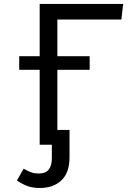

<svg xmlns="http://www.w3.org/2000/svg" viewBox="-20 -726 655 963"><path d="M180 216.9Q140.5 216.9 111.8 204.9Q83.1 192.8 65.1 179L98.5 120Q116.9 130.8 133.8 137.4Q150.8 144.1 176.4 144.1Q240 144.1 240 67.2V0H179V-375.9H76.4V-444.1H179V-706.2H597.9L588.7 -628.2H267.7V-444.1H429.7V-375.9H267.7V-74.4H328.7V62.1Q328.7 140 288.2 178.5Q247.7 216.9 180 216.9Z"/></svg>

Font: FiraCode Nerd Font Mono
Style: Regular
Weight: 400
Monospace: yes
Designer: Carrois Corporate, Edenspiekermann AG, Nikita Prokopov
Foundry: Carrois Corporate, Edenspiekermann AG, Nikita Prokopov
Version: Version 6.002;Nerd Fonts 3.4.0